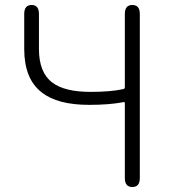

<svg xmlns="http://www.w3.org/2000/svg" viewBox="-20 -749 686 769"><path d="M510 0Q480 0 480 -36V-336Q480 -341 475 -340Q418 -329 337 -329Q210 -329 147 -379Q77 -433 77 -553V-693Q77 -729 107 -729Q136 -729 136 -693V-553Q136 -458 190 -418Q239 -381 343 -381Q423 -381 473 -392Q480 -393 480 -400V-693Q480 -729 510 -729Q540 -729 540 -693V-36Q540 0 510 0Z"/></svg>

Font: Resource Han Rounded JP Light
Style: Regular
Weight: 300
Designer: Cyano Hao (round all glyphs); Ryoko NISHIZUKA 西塚涼子 (kana, bopomofo & ideographs); Paul D. Hunt (Latin, Greek & Cyrillic)
Foundry: Cyano Hao
Version: 0.990